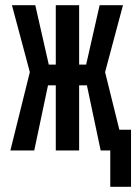

<svg xmlns="http://www.w3.org/2000/svg" viewBox="-20 -580 535 740"><path d="M285 0H195V-251H165L112 0H20L95 -302L26 -560H116L168 -331H195V-560H285V-331H312L364 -560H454L385 -302L440 -80H485V140H405V0H368L315 -251H285Z"/></svg>

Font: Tektur Condensed
Style: Regular
Weight: 400
Width: 3
Designer: Adam Jagosz
Foundry: Adam Jagosz
Version: Version 1.005;gftools[0.9.30]